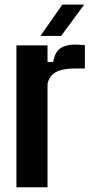

<svg xmlns="http://www.w3.org/2000/svg" viewBox="-20 -792 386 812"><path d="M49.5 0V-600H181V-529.5H205Q211.5 -571 234.8 -587.2Q258 -603.5 295.5 -603.5Q307.5 -603.5 319.2 -602.5Q331 -601.5 339 -601V-502.5H297Q246.5 -502.5 217.8 -487.8Q189 -473 181 -437.5V0ZM151 -640 243.5 -772.5H336L238.5 -640Z"/></svg>

Font: Big Shoulders
Style: Bold
Weight: 700
Designer: Patric King
Foundry: XO Type Co
Version: Version 2.002